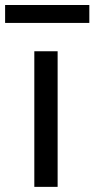

<svg xmlns="http://www.w3.org/2000/svg" viewBox="-58 -728 368 748"><path d="M166.5 0H75.7V-528.3H166.5ZM290 -638.7H-38.1V-708.5H290Z"/></svg>

Font: Roboto-ThirdPerson-AD3FC
Style: ThirdPerson-AD3FC
Weight: 400
Designer: Google
Version: Version 2.137; 2017